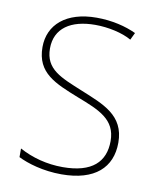

<svg xmlns="http://www.w3.org/2000/svg" viewBox="-68 -592 539 656"><g transform="rotate(10 202.0 -264.0)"><path d="M362 -130C362 -226 287 -251 207 -284C132 -315 76 -334 76 -407C76 -477 130 -513 215 -513C260 -513 310 -502 341 -484L353 -509C317 -526 269 -538 215 -538C110 -538 50 -485 50 -407C50 -317 116 -292 199 -259C277 -229 335 -206 335 -131C335 -59 291 -15 189 -15C134 -15 82 -29 38 -53V-23C70 -7 125 10 189 10C305 10 362 -44 362 -130Z"/></g></svg>

Font: Noto Sans Arabic SemCond Thin
Style: Regular
Weight: 100
Width: 4
Designer: Monotype Design Team, Nadine Chahine, Nizar Qandah and Khaled Hosny
Foundry: Monotype Imaging Inc.
Version: Version 2.012